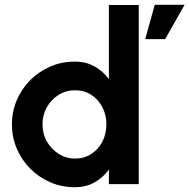

<svg xmlns="http://www.w3.org/2000/svg" viewBox="-20 -771 793 804"><path d="M436 -750H561V0H436V-61Q412 -28 376.2 -7.5Q340.5 13 293 13Q238.5 13 191 -7.5Q143.5 -28 107.2 -64.2Q71 -100.5 50.5 -148Q30 -195.5 30 -250Q30 -304.5 50.5 -352.2Q71 -400 107.2 -436Q143.5 -472 191 -492.5Q238.5 -513 293 -513Q340.5 -513 376.2 -492.8Q412 -472.5 436 -439.5ZM294.5 -107Q332.5 -107 362.2 -126.2Q392 -145.5 408.8 -178Q425.5 -210.5 425.5 -250Q425.5 -290 408.5 -322.5Q391.5 -355 362 -374Q332.5 -393 294.5 -393Q256.5 -393 225.5 -373.8Q194.5 -354.5 176.2 -322Q158 -289.5 158 -250Q158 -210 176.8 -177.8Q195.5 -145.5 226.5 -126.2Q257.5 -107 294.5 -107ZM588 -607 628 -751H753L671.5 -607Z"/></svg>

Font: Urbanist
Style: Bold
Weight: 700
Designer: Corey Hu
Foundry: Corey Hu
Version: Version 1.330; ttfautohint (v1.8.4.7-5d5b)